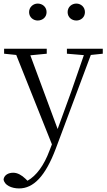

<svg xmlns="http://www.w3.org/2000/svg" viewBox="-31 -785 597 1076"><path d="M180 -670C207 -670 230 -688 230 -717C230 -746 207 -765 180 -765C156 -765 132 -746 132 -717C132 -688 156 -670 180 -670ZM397 -670C422 -670 445 -688 445 -717C445 -746 422 -765 397 -765C371 -765 348 -746 348 -717C348 -688 371 -670 397 -670ZM344 -484 439 -476 368 -271 292 -62 139 -475 231 -484V-512H-8V-484L60 -477L260 24L246 60C216 141 173 200 123 228L112 217C90 196 67 183 43 183C17 183 -7 195 -11 220C-7 253 34 271 76 271C156 271 223 204 282 47L478 -477L545 -484V-512H344Z"/></svg>

Font: Noto Serif CJK TC Light
Style: Regular
Weight: 300
Designer: Ryoko NISHIZUKA 西塚涼子 (kana & ideographs); Frank Grießhammer (Latin, Greek & Cyrillic); Wenlong ZHANG 张文龙 (bopomofo); San
Foundry: Adobe
Version: Version 2.001;hotconv 1.1.0;makeotfexe 2.6.0